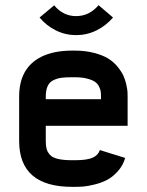

<svg xmlns="http://www.w3.org/2000/svg" viewBox="-20 -707 565 739"><path d="M267.6 -512.2Q308.6 -512.2 342 -503.4Q375.5 -494.6 396.2 -481.9Q417 -469.2 432.1 -450.7Q447.3 -432.1 454.6 -416.5Q461.9 -400.9 466.1 -381.8Q470.2 -362.8 470.7 -353.8Q471.2 -344.7 471.2 -335.4V-222.7H156.2V-164.6Q156.2 -146 159.2 -134.5Q162.1 -123 171.6 -111.8Q181.2 -100.6 202.4 -95.5Q223.6 -90.3 257.8 -90.3H267.6Q314.9 -90.3 336.4 -99.9Q357.9 -109.4 364.3 -129.4L461.9 -99.1Q453.1 -69.3 433.1 -47.4Q413.1 -25.4 391.8 -14.4Q370.6 -3.4 343.8 3.2Q316.9 9.8 300.5 11Q284.2 12.2 267.6 12.2H257.8Q53.7 12.2 53.7 -164.6V-335.4Q53.7 -445.3 138.7 -488.3Q186.5 -512.2 257.8 -512.2ZM257.8 -409.7Q232.4 -409.7 217 -407.7Q201.7 -405.8 186.3 -398.7Q170.9 -391.6 163.6 -376Q156.2 -360.4 156.2 -335.4V-325.2H368.7V-335.4Q368.7 -346.7 367.7 -354.7Q366.7 -362.8 361.1 -374Q355.5 -385.3 345.2 -392.3Q335 -399.4 315.2 -404.5Q295.4 -409.7 267.6 -409.7ZM272.9 -571.8Q231.9 -571.8 195.3 -589.8Q158.7 -607.9 132.3 -639.6L188.5 -686.5Q222.7 -645 272.9 -645Q323.7 -645 359.4 -687L415 -639.6Q387.7 -607.9 351.1 -589.8Q314.5 -571.8 272.9 -571.8Z"/></svg>

Font: Anka/Coder Condensed
Style: Bold
Weight: 700
Width: 4
Monospace: yes
Version: Version 001.100